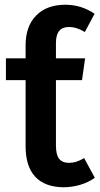

<svg xmlns="http://www.w3.org/2000/svg" viewBox="-20 -775 420 810"><path d="M380 -25Q352 -5 317.5 5Q283 15 247 15Q169 14 128.5 -29.5Q88 -73 88 -158V-437H5V-529H88V-584Q88 -664 132.5 -709.5Q177 -755 256 -755Q323 -755 379 -717L338 -640Q319 -651 303.5 -656Q288 -661 270 -661Q216 -661 216 -594V-529H339L326 -437H216V-161Q216 -122 229.5 -105Q243 -88 272 -88Q302 -88 335 -108Z"/></svg>

Font: Fira Sans Medium
Style: Regular
Weight: 500
Designer: bBox Type GmbH & Carrois Corporate GbR & Edenspiekermann AG
Foundry: bBox Type GmbH & Carrois Corporate GbR & Edenspiekermann AG
Version: Version 4.301